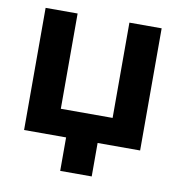

<svg xmlns="http://www.w3.org/2000/svg" viewBox="-74 -568 724 774"><g transform="rotate(10 288.0 -181.5)"><path d="M51 -500V0H223V137H352V0H526V-500H394V-110H182V-500Z"/></g></svg>

Font: LT Wave Alt Bold
Style: Regular
Weight: 700
Designer: Daniel Lyons
Version: Version 2.5 (Glyphs App)